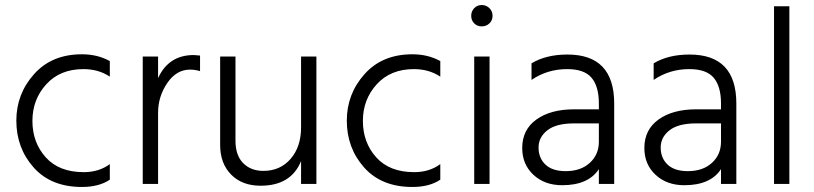

<svg xmlns="http://www.w3.org/2000/svg" viewBox="-20 -732 3241 764"><path d="M417 -17Q374 12 306 12Q183 12 114 -65.5Q45 -143 45 -252Q45 -358 115.5 -437Q186 -516 306 -516Q368 -516 417 -489V-427Q372 -457 312 -457Q219 -457 164 -396.5Q109 -336 109 -251Q109 -165 162 -106Q215 -47 313 -47Q374 -47 417 -79Z M609 0H548V-507H609V-421Q651 -513 751 -513Q758 -513 776 -511V-449Q756 -455 736 -455Q682 -455 645.5 -401.5Q609 -348 609 -283Z M1239 0H1178V-91Q1138 7 1017 7Q943 7 899.5 -37.5Q856 -82 856 -155V-507H917V-172Q917 -114 947.5 -83Q978 -52 1028 -52Q1095 -52 1136.5 -100Q1178 -148 1178 -225V-507H1239Z M1732 -17Q1689 12 1621 12Q1498 12 1429 -65.5Q1360 -143 1360 -252Q1360 -358 1430.5 -437Q1501 -516 1621 -516Q1683 -516 1732 -489V-427Q1687 -457 1627 -457Q1534 -457 1479 -396.5Q1424 -336 1424 -251Q1424 -165 1477 -106Q1530 -47 1628 -47Q1689 -47 1732 -79Z M1928 0H1867V-507H1928ZM1927.5 -699.5Q1940 -687 1940 -669Q1940 -651 1927.5 -639Q1915 -627 1897 -627Q1879 -627 1867 -639Q1855 -651 1855 -669Q1855 -687 1867 -699.5Q1879 -712 1897 -712Q1915 -712 1927.5 -699.5Z M2231 -51Q2291 -51 2327 -84Q2363 -117 2363 -168V-241H2264Q2193 -241 2158 -213.5Q2123 -186 2123 -145Q2123 -103 2150.5 -77Q2178 -51 2231 -51ZM2363 -59Q2321 5 2217 5Q2147 5 2102.5 -36.5Q2058 -78 2058 -143Q2058 -216 2114.5 -256.5Q2171 -297 2264 -297H2363V-320Q2363 -388 2334 -422.5Q2305 -457 2237 -457Q2158 -457 2095 -414V-480Q2153 -515 2238 -515Q2424 -515 2424 -320V0H2363Z M2717 -51Q2777 -51 2813 -84Q2849 -117 2849 -168V-241H2750Q2679 -241 2644 -213.5Q2609 -186 2609 -145Q2609 -103 2636.5 -77Q2664 -51 2717 -51ZM2849 -59Q2807 5 2703 5Q2633 5 2588.5 -36.5Q2544 -78 2544 -143Q2544 -216 2600.5 -256.5Q2657 -297 2750 -297H2849V-320Q2849 -388 2820 -422.5Q2791 -457 2723 -457Q2644 -457 2581 -414V-480Q2639 -515 2724 -515Q2910 -515 2910 -320V0H2849Z M3121 0H3060V-707H3121Z"/></svg>

Font: Hind Madurai Light
Style: Regular
Weight: 300
Designer: Jyotish Sonowal
Foundry: Indian Type Foundry
Version: Version 1.001;PS 1.0;hotconv 1.0.86;makeotf.lib2.5.63406; tt